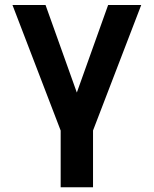

<svg xmlns="http://www.w3.org/2000/svg" viewBox="-20 -538 626 782"><path d="M229.5 0 30.8 -517.6H165.5L308.1 -118.7H277.8L420.4 -517.6H555.2L356.4 0ZM227.1 224.6V-46.9H358.9V224.6Z"/></svg>

Font: Cascadia Mono
Style: Regular
Weight: 400
Monospace: yes
Designer: Aaron Bell
Foundry: Saja Typeworks
Version: Version 2404.023